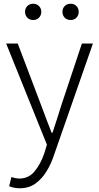

<svg xmlns="http://www.w3.org/2000/svg" viewBox="-20 -767 530 1027"><path d="M85 240Q70 240 55 237Q40 234 29 229L41 180Q49 183 61 185.5Q73 188 84 188Q133 188 165 149.5Q197 111 217 53L231 7L13 -534H75L199 -207Q212 -172 227 -132.5Q242 -93 256 -57H261Q273 -93 285.5 -132.5Q298 -172 309 -207L418 -534H477L269 62Q254 108 229.5 148.5Q205 189 170 214.5Q135 240 85 240ZM158 -660Q138 -660 126 -672.5Q114 -685 114 -704Q114 -722 126 -734.5Q138 -747 158 -747Q176 -747 188.5 -734.5Q201 -722 201 -704Q201 -685 188.5 -672.5Q176 -660 158 -660ZM358 -660Q338 -660 326 -672.5Q314 -685 314 -704Q314 -722 326 -734.5Q338 -747 358 -747Q377 -747 389 -734.5Q401 -722 401 -704Q401 -685 389 -672.5Q377 -660 358 -660Z"/></svg>

Font: Noto Sans JP Thin Light
Style: Regular
Weight: 300
Version: Version 2.004-H2;hotconv 1.0.118;makeotfexe 2.5.65603